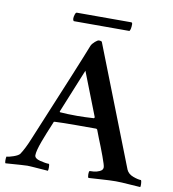

<svg xmlns="http://www.w3.org/2000/svg" viewBox="-96 -832 822 910"><g transform="rotate(10 314.5 -377.0)"><path d="M188.5 -729.5Q188.5 -736.3 191.9 -747.1Q195.3 -757.8 200.2 -757.8H461.9Q467.8 -757.8 467.8 -749Q467.8 -724.6 460.9 -715.8H193.4Q188.5 -718.8 188.5 -729.5ZM92.8 -132.8Q261.7 -538.1 291 -614.3Q295.9 -625 308.1 -635.7Q320.3 -646.5 327.1 -646.5Q336.9 -646.5 340.8 -642.6L540 -133.8Q547.9 -114.3 556.2 -92.3Q564.5 -70.3 566.4 -66.4Q575.2 -46.9 599.1 -38.1Q623 -29.3 637.7 -29.3Q640.6 -24.4 641.1 -11.2Q641.6 2 639.6 3.9Q631.8 3.9 588.9 0.5Q545.9 -2.9 520.5 -2.9Q494.1 -2.9 444.8 0.5Q395.5 3.9 390.6 3.9Q386.7 0 386.7 -13.7Q386.7 -27.3 390.6 -29.3Q429.7 -29.3 447.3 -43.9Q453.1 -49.8 453.1 -58.6Q453.1 -67.4 437.5 -109.9Q421.9 -152.3 406.2 -190.4L391.6 -228.5Q388.7 -232.4 385.7 -232.4H289.1Q226.6 -232.4 187.5 -230.5Q181.6 -230.5 181.6 -226.6Q155.3 -164.1 141.6 -127Q124 -79.1 124 -58.6Q124 -43 150.9 -36.1Q177.7 -29.3 194.3 -29.3Q197.3 -26.4 197.3 -13.2Q197.3 0 195.3 3.9Q108.4 -2.9 95.7 -2.9Q82 -2.9 -8.8 3.9Q-11.7 1 -11.7 -10.3Q-11.7 -21.5 -9.8 -28.3Q1 -28.3 23.4 -36.1Q45.9 -43.9 52.7 -52.7Q72.3 -82 92.8 -132.8ZM288.1 -494.1 202.1 -283.2Q202.1 -279.3 204.1 -279.3Q237.3 -276.4 287.1 -276.4Q322.3 -276.4 367.2 -279.3L370.1 -284.2Z"/></g></svg>

Font: Crimson
Style: Semibold
Weight: 600
Version: Version 0.8